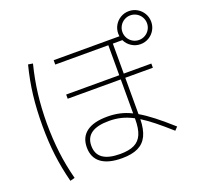

<svg xmlns="http://www.w3.org/2000/svg" viewBox="-143 -978 1225 1175"><g transform="rotate(-20 469.0 -391.0)"><path d="M285.2 -122.1Q285.2 -188 331.3 -222.4Q377.4 -256.8 466.8 -256.8Q509.3 -256.8 546.9 -248.5Q584.5 -240.2 623 -221.2V-442.4H277.3V-469.7H623V-665H277.3V-693.4H705.6Q704.1 -702.1 704.1 -710.9Q704.1 -740.2 718.5 -764.9Q732.9 -789.6 757.6 -804Q782.2 -818.4 811.5 -818.4Q840.8 -818.4 865.5 -804Q890.1 -789.6 904.5 -764.9Q918.9 -740.2 918.9 -710.9Q918.9 -681.6 904.5 -657Q890.1 -632.3 865.5 -617.9Q840.8 -603.5 811.5 -603.5Q779.8 -603.5 753.7 -620.4Q727.5 -637.2 714.4 -665H652.3V-469.7H832V-442.4H652.3V-205.6Q692.9 -182.1 740.2 -145.3Q787.6 -108.4 848.6 -53.7L829.1 -33.2Q773.4 -83 731 -116.7Q688.5 -150.4 652.3 -172.9Q650.9 -106.9 631.1 -65.9Q611.3 -24.9 571 -5.6Q530.8 13.7 466.8 13.7Q377.4 13.7 331.3 -20.8Q285.2 -55.2 285.2 -122.1ZM891.6 -710.9Q891.6 -732.4 880.9 -751Q870.1 -769.5 851.6 -780.3Q833 -791 811.5 -791Q790 -791 771.5 -780.3Q752.9 -769.5 742.2 -751Q731.4 -732.4 731.4 -710.9Q731.4 -689.5 742.2 -670.9Q752.9 -652.3 771.5 -641.6Q790 -630.9 811.5 -630.9Q833 -630.9 851.6 -641.6Q870.1 -652.3 880.9 -670.9Q891.6 -689.5 891.6 -710.9ZM75.2 -336.9Q75.2 -443.8 85.9 -535.6Q96.7 -627.4 121.1 -722.7L151.4 -717.8Q127.4 -622.6 116.7 -533.7Q106 -444.8 105.5 -343.8Q106 -241.7 116.7 -153.1Q127.4 -64.5 151.4 27.3L121.1 35.2Q97.2 -57.6 86.2 -146.2Q75.2 -234.9 75.2 -336.9ZM464.8 -14.6Q522.5 -14.6 556.9 -31.5Q591.3 -48.3 607.2 -85.2Q623 -122.1 623 -183.6V-189.5Q583 -210.4 545.9 -219.5Q508.8 -228.5 466.8 -228.5Q390.6 -228.5 352.5 -201.7Q314.5 -174.8 314.5 -122.1Q314.5 -67.9 351.8 -41.3Q389.2 -14.6 464.8 -14.6Z"/></g></svg>

Font: Pretendard JP Thin
Style: Regular
Weight: 100
Designer: Base glyphs from Inter by Rasmus Andersson; Hangeul glyphs from Noto Sans CJK(Source Han Sans) by Jang Soo-young and Kan
Foundry: Kil Hyung-jin
Version: Version 1.309